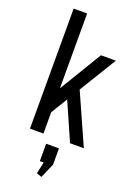

<svg xmlns="http://www.w3.org/2000/svg" viewBox="-181 -806 770 1112"><g transform="rotate(20 204.0 -250.0)"><path d="M94 -181 311 -540H403L130 -94ZM70 -740H153V0H70ZM196 -275 252 -336 402 0H317ZM267 50V150L228 240L196 229L224 100L262 157H188V50Z"/></g></svg>

Font: Pathway Extreme Condensed
Style: Regular
Weight: 400
Width: 3
Version: Version 1.001;gftools[0.9.26]